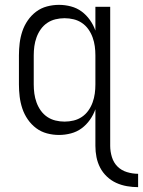

<svg xmlns="http://www.w3.org/2000/svg" viewBox="-20 -548 589 791"><path d="M549 223Q526 223 503 219Q480 215 459 205.5Q438 196 420.5 179.5Q403 163 392.5 142.5Q382 122 377.5 99.5Q373 77 373 53V-98Q365 -75 350.5 -54.5Q336 -34 316.5 -19.5Q297 -5 272.5 1.5Q248 8 223 8Q198 8 173.5 1.5Q149 -5 129 -20Q109 -35 94.5 -56Q80 -77 72 -101Q64 -125 61 -150Q58 -175 58 -200V-320Q58 -345 61 -370Q64 -395 72 -419Q80 -443 94.5 -464Q109 -485 129 -500Q149 -515 173.5 -521.5Q198 -528 223 -528Q248 -528 272.5 -521.5Q297 -515 316.5 -500.5Q336 -486 350.5 -465.5Q365 -445 373 -422V-520H434V53Q434 76 441 99Q448 122 464 138Q480 154 503 161Q526 168 549 168ZM246 -47Q265 -47 283.5 -51.5Q302 -56 317.5 -66.5Q333 -77 344 -92.5Q355 -108 361.5 -126Q368 -144 370.5 -162.5Q373 -181 373 -200V-320Q373 -339 370.5 -357.5Q368 -376 361.5 -394Q355 -412 344 -427.5Q333 -443 317.5 -453.5Q302 -464 283.5 -468.5Q265 -473 246 -473Q227 -473 208.5 -468.5Q190 -464 174.5 -453.5Q159 -443 148 -427.5Q137 -412 130.5 -394Q124 -376 121.5 -357.5Q119 -339 119 -320V-200Q119 -181 121.5 -162.5Q124 -144 130.5 -126Q137 -108 148 -92.5Q159 -77 174.5 -66.5Q190 -56 208.5 -51.5Q227 -47 246 -47Z"/></svg>

Font: Iosevka Fixed Light
Style: Regular
Weight: 300
Monospace: yes
Designer: Belleve Invis
Foundry: Belleve Invis
Version: Version 32.3.0